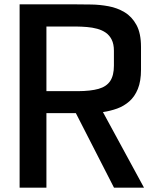

<svg xmlns="http://www.w3.org/2000/svg" viewBox="-20 -861 704 881"><path d="M70 0V-841H330.7Q360.7 -841 399.5 -840.3Q438.3 -839.7 478.2 -832.3Q518 -825 551.7 -804.8Q585.3 -784.7 606.2 -746.5Q627 -708.3 627 -645.7V-541.3Q627 -488.3 612.5 -452.8Q598 -417.3 573.2 -395.7Q548.3 -374 517.3 -362.8Q486.3 -351.7 452.3 -346.7L640.7 0H503L328 -342H193V0ZM193 -442.7H337.3Q396 -443 432.3 -453.3Q468.7 -463.7 485.7 -489.3Q502.7 -515 502.7 -559.7V-628.3Q502.7 -658.7 492.5 -679Q482.3 -699.3 465.2 -711.2Q448 -723 425.8 -729Q403.7 -735 379.2 -737Q354.7 -739 330 -739.3H193Z"/></svg>

Font: Matangi Light
Style: Regular
Weight: 300
Designer: Prashant Pant
Foundry: The Graphic Ant
Version: Version 3.002